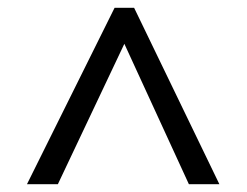

<svg xmlns="http://www.w3.org/2000/svg" viewBox="-20 -739 632 491"><path d="M273 -719H323L541 -268H463L298 -627L128 -268H49Z"/></svg>

Font: bangla115
Style: Regular
Weight: 400
Designer: Jelle Bosma - Monotype Design Team
Foundry: Monotype Imaging Inc.
Version: Version 2.003